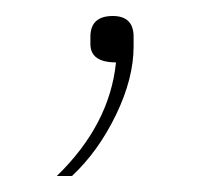

<svg xmlns="http://www.w3.org/2000/svg" viewBox="-20 -73 280 240"><path d="M121 -53Q147 -53 147 -27V-15Q147 25 125 70.5Q103 116 70 147H51Q117 83 125 5Q93 5 93 -18V-27Q93 -53 121 -53Z"/></svg>

Font: IBM Plex Sans Thin
Style: Regular
Weight: 100
Designer: Mike Abbink, Paul van der Laan, Pieter van Rosmalen
Foundry: Bold Monday
Version: Version 3.0